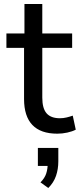

<svg xmlns="http://www.w3.org/2000/svg" viewBox="-20 -658 406 958"><path d="M266 9Q183 9 141.5 -34.5Q100 -78 100 -164V-419H12V-491H102V-638H191V-491H340V-419H191V-171Q191 -117 212.5 -92.5Q234 -68 279 -68Q296 -68 312.5 -72Q329 -76 343 -81L358 -11Q341 -2 316 3.5Q291 9 266 9ZM221 280 182 252Q203 231 210.5 208Q218 185 218 158L236 170H169V80H271V147Q271 186 259.5 219.5Q248 253 221 280Z"/></svg>

Font: Nunito Sans 10pt SemiCondensed Medium
Style: Regular
Weight: 500
Width: 4
Designer: Vernon Adams
Foundry: Vernon Adams
Version: Version 3.101;gftools[0.9.27]